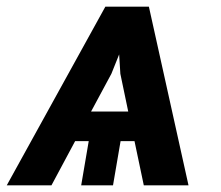

<svg xmlns="http://www.w3.org/2000/svg" viewBox="-32 -558 666 578"><path d="M-11.7 0 285.2 -538H416.2L535.5 0H400.9L372.9 -133.2H331L308.2 0H212.4L235.1 -133.2H194.2L122.9 0ZM354 -222.3 330.3 -335.9 326.7 -394.2 303.3 -335.9 242.2 -222.3Z"/></svg>

Font: Inter P Semi Bold
Style: Italic
Weight: 600
Italic angle: 9.39999°
Designer: Rasmus Andersson
Foundry: rsms
Version: Version 3.018;git-588b23468